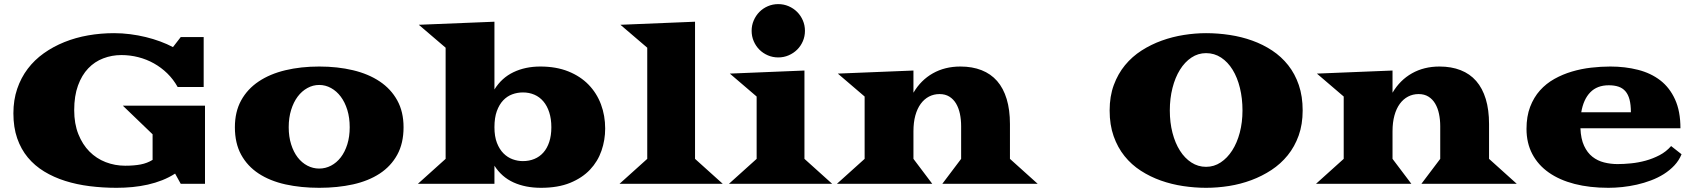

<svg xmlns="http://www.w3.org/2000/svg" viewBox="-20 -877 8088 916"><path d="M43.9 -336.4Q43.9 -399.9 62 -453.1Q80.1 -506.3 112.3 -548.8Q144.5 -591.3 189.2 -623Q233.9 -654.8 287.4 -676.3Q340.8 -697.8 400.9 -708.3Q460.9 -718.8 524.4 -718.8Q562.5 -718.8 600.8 -713.9Q639.2 -709 675.3 -700.2Q711.4 -691.4 744.4 -679.2Q777.3 -667 805.2 -652.3L842.3 -700.2H951.7V-461.9H827.6Q807.1 -498.5 778.1 -526.9Q749 -555.2 714.1 -574.7Q679.2 -594.2 639.9 -604.2Q600.6 -614.3 559.1 -614.3Q513.7 -614.3 472.7 -598.6Q431.6 -583 400.9 -550.8Q370.1 -518.6 352.1 -469Q334 -419.4 334 -351.6Q334 -286.6 353.8 -237.1Q373.5 -187.5 406.7 -154.1Q439.9 -120.6 484.1 -103.5Q528.3 -86.4 577.1 -86.4Q620.1 -86.4 651.4 -92.5Q682.6 -98.6 708 -114.3V-236.3L565.9 -373H958V0H842.3L815.4 -48.8Q786.6 -30.3 753.9 -17.3Q721.2 -4.4 685.5 3.7Q649.9 11.7 612.3 15.4Q574.7 19 536.1 19Q470.2 19 408 11.2Q345.7 3.4 291 -13.9Q236.3 -31.2 190.9 -58.8Q145.5 -86.4 112.8 -125.7Q80.1 -165 62 -217.3Q43.9 -269.5 43.9 -336.4Z M1100.6 -270Q1100.6 -343.8 1130.6 -398.2Q1160.6 -452.6 1214.4 -488.5Q1268.1 -524.4 1341.8 -542Q1415.5 -559.6 1502.9 -559.6Q1590.3 -559.6 1664.1 -542Q1737.8 -524.4 1791.5 -488.5Q1845.2 -452.6 1875.2 -398.2Q1905.3 -343.8 1905.3 -270Q1905.3 -193.4 1875.2 -138.7Q1845.2 -84 1791.5 -48.8Q1737.8 -13.7 1664.1 2.7Q1590.3 19 1502.9 19Q1415.5 19 1341.8 2.7Q1268.1 -13.7 1214.4 -48.8Q1160.6 -84 1130.6 -138.7Q1100.6 -193.4 1100.6 -270ZM1357.4 -270Q1357.4 -225.1 1368.9 -188.5Q1380.4 -151.9 1400.1 -126.2Q1419.9 -100.6 1446.5 -86.7Q1473.1 -72.8 1502.9 -72.8Q1532.7 -72.8 1559.3 -86.7Q1585.9 -100.6 1605.7 -126.2Q1625.5 -151.9 1637 -188.5Q1648.4 -225.1 1648.4 -270Q1648.4 -315.4 1637 -352.5Q1625.5 -389.6 1605.7 -416Q1585.9 -442.4 1559.3 -457Q1532.7 -471.7 1502.9 -471.7Q1473.1 -471.7 1446.5 -457Q1419.9 -442.4 1400.1 -416Q1380.4 -389.6 1368.9 -352.5Q1357.4 -315.4 1357.4 -270Z M2106 -119.1V-649.4L1978 -758.8L2338.9 -773.4V-450.2Q2373.5 -505.9 2429.9 -532.7Q2486.3 -559.6 2557.6 -559.6Q2633.3 -559.6 2691.2 -536.4Q2749 -513.2 2788.1 -472.9Q2827.1 -432.6 2847.2 -378.9Q2867.2 -325.2 2867.2 -263.7Q2867.2 -209 2849.6 -158Q2832 -106.9 2794.9 -67.6Q2757.8 -28.3 2700 -4.6Q2642.1 19 2561 19Q2486.8 19 2430.2 -6.6Q2373.5 -32.2 2338.9 -86.4V0H1973.6ZM2338.9 -270Q2338.9 -226.1 2350.8 -195.3Q2362.8 -164.6 2382.1 -145.3Q2401.4 -126 2425.5 -117.2Q2449.7 -108.4 2474.6 -108.4Q2504.4 -108.4 2529.3 -118.7Q2554.2 -128.9 2572.3 -149.2Q2590.3 -169.4 2600.3 -199.7Q2610.4 -230 2610.4 -270Q2610.4 -310.1 2600.3 -341.1Q2590.3 -372.1 2572.3 -393.3Q2554.2 -414.6 2529.3 -425.3Q2504.4 -436 2474.6 -436Q2448.2 -436 2423.8 -427Q2399.4 -418 2380.6 -398.2Q2361.8 -378.4 2350.3 -346.9Q2338.9 -315.4 2338.9 -270Z M3067.9 -119.1V-649.4L2939.9 -758.8L3295.9 -773.4V-119.1L3428.2 0H2935.5Z M3692.9 -603Q3666.5 -603 3643.3 -613Q3620.1 -623 3603 -640.1Q3585.9 -657.2 3575.9 -680.4Q3565.9 -703.6 3565.9 -730Q3565.9 -756.3 3575.9 -779.5Q3585.9 -802.7 3603 -820.1Q3620.1 -837.4 3643.3 -847.4Q3666.5 -857.4 3692.9 -857.4Q3719.2 -857.4 3742.4 -847.4Q3765.6 -837.4 3783 -820.1Q3800.3 -802.7 3810.3 -779.5Q3820.3 -756.3 3820.3 -730Q3820.3 -703.6 3810.3 -680.4Q3800.3 -657.2 3783 -640.1Q3765.6 -623 3742.4 -613Q3719.2 -603 3692.9 -603ZM3589.8 -119.1V-416.5L3461.9 -525.9L3817.9 -540.5V-119.1L3950.2 0H3457.5Z M4105 -119.1V-416.5L3977.1 -525.9L4337.9 -540.5V-434.6Q4373 -494.6 4430.4 -527.1Q4487.8 -559.6 4562 -559.6Q4618.7 -559.6 4662.8 -542.2Q4707 -524.9 4737.1 -490.5Q4767.1 -456.1 4782.7 -404.5Q4798.3 -353 4798.3 -285.2V-119.1L4930.7 0H4475.6L4565.4 -119.1V-274.9Q4565.4 -306.2 4559.6 -334Q4553.7 -361.8 4541.3 -382.8Q4528.8 -403.8 4509.3 -416Q4489.7 -428.2 4462.4 -428.2Q4435.1 -428.2 4412.1 -416.3Q4389.2 -404.3 4372.6 -381.6Q4356 -358.9 4346.9 -325.9Q4337.9 -293 4337.9 -250.5V-119.1L4427.7 0H3972.7Z M5273.9 -350.1Q5273.9 -417.5 5293.7 -471.2Q5313.5 -524.9 5347.2 -565.9Q5380.9 -606.9 5426.3 -636Q5471.7 -665 5522.7 -683.3Q5573.7 -701.7 5627.9 -710.2Q5682.1 -718.8 5733.9 -718.8Q5790.5 -718.8 5846.9 -710.2Q5903.3 -701.7 5954.3 -683.3Q6005.4 -665 6049.3 -636Q6093.3 -606.9 6125.7 -565.9Q6158.2 -524.9 6176.5 -471.2Q6194.8 -417.5 6194.8 -350.1Q6194.8 -283.7 6175.8 -230.5Q6156.7 -177.2 6123.5 -136.2Q6090.3 -95.2 6045.7 -65.9Q6001 -36.6 5950 -17.6Q5898.9 1.5 5843.5 10.3Q5788.1 19 5733.9 19Q5679.7 19 5624.5 10.7Q5569.3 2.4 5518.3 -15.6Q5467.3 -33.7 5422.6 -62.5Q5377.9 -91.3 5345 -132.3Q5312 -173.3 5293 -227.3Q5273.9 -281.2 5273.9 -350.1ZM5561 -350.1Q5561 -292.5 5573.7 -243.4Q5586.4 -194.3 5609.4 -158.2Q5632.3 -122.1 5664.1 -101.6Q5695.8 -81.1 5733.9 -81.1Q5772 -81.1 5803.7 -102.1Q5835.4 -123 5858.6 -159.2Q5881.8 -195.3 5894.8 -244.4Q5907.7 -293.5 5907.7 -350.1Q5907.7 -407.2 5895.5 -457.3Q5883.3 -507.3 5860.6 -544.2Q5837.9 -581.1 5805.7 -602.3Q5773.4 -623.5 5733.9 -623.5Q5695.8 -623.5 5664.1 -602.3Q5632.3 -581.1 5609.4 -544.2Q5586.4 -507.3 5573.7 -457.3Q5561 -407.2 5561 -350.1Z M6390.6 -119.1V-416.5L6262.7 -525.9L6623.5 -540.5V-434.6Q6658.7 -494.6 6716.1 -527.1Q6773.4 -559.6 6847.7 -559.6Q6904.3 -559.6 6948.5 -542.2Q6992.7 -524.9 7022.7 -490.5Q7052.7 -456.1 7068.4 -404.5Q7084 -353 7084 -285.2V-119.1L7216.3 0H6761.2L6851.1 -119.1V-274.9Q6851.1 -306.2 6845.2 -334Q6839.4 -361.8 6826.9 -382.8Q6814.5 -403.8 6794.9 -416Q6775.4 -428.2 6748 -428.2Q6720.7 -428.2 6697.8 -416.3Q6674.8 -404.3 6658.2 -381.6Q6641.6 -358.9 6632.6 -325.9Q6623.5 -293 6623.5 -250.5V-119.1L6713.4 0H6258.3Z M7262.7 -262.2Q7262.7 -321.8 7280 -367.2Q7297.4 -412.6 7326.9 -445.6Q7356.4 -478.5 7395.8 -500.5Q7435.1 -522.5 7479.5 -535.6Q7523.9 -548.8 7571 -554.2Q7618.2 -559.6 7662.6 -559.6Q7733.4 -559.6 7794.7 -543.9Q7856 -528.3 7900.9 -493.7Q7945.8 -459 7971.4 -402.6Q7997.1 -346.2 7997.1 -265.1H7520Q7522 -214.4 7537.4 -181.4Q7552.7 -148.4 7577.1 -129.2Q7601.6 -109.9 7632.8 -102.1Q7664.1 -94.2 7697.3 -94.2Q7727.1 -94.2 7761.7 -97.7Q7796.4 -101.1 7831.1 -110.6Q7865.7 -120.1 7897.5 -136.7Q7929.2 -153.3 7952.6 -180.2L8002.4 -141.1Q7990.2 -111.3 7968.3 -87.9Q7946.3 -64.5 7918 -46.6Q7889.6 -28.8 7856.7 -16.4Q7823.7 -3.9 7789.1 3.9Q7754.4 11.7 7719.7 15.4Q7685.1 19 7653.3 19Q7564 19 7491.9 0.5Q7419.9 -18.1 7368.9 -54Q7317.9 -89.8 7290.3 -142.3Q7262.7 -194.8 7262.7 -262.2ZM7760.7 -341.3Q7760.7 -377.4 7754.2 -402.1Q7747.6 -426.8 7734.4 -441.9Q7721.2 -457 7701.4 -463.6Q7681.6 -470.2 7655.3 -470.2Q7599.6 -470.2 7566.9 -436.5Q7534.2 -402.8 7523.9 -341.3Z"/></svg>

Font: Goblin One
Style: Regular
Weight: 400
Designer: Riccardo De Franceschi
Foundry: Sorkin Type Co.
Version: Version 1.001